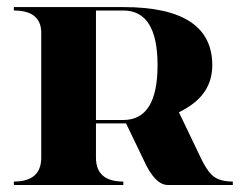

<svg xmlns="http://www.w3.org/2000/svg" viewBox="-20 -528 699 548"><path d="M253.9 -498V-185.5H332Q429.7 -185.5 429.7 -341.8Q429.7 -498 332 -498ZM19.5 -507.8H332Q585.9 -507.8 585.9 -341.8Q585.9 -258.8 503.4 -214.4Q497.1 -210.9 490.7 -207.5L553.7 -76.2Q568.8 -44.4 584 -29.3Q603.5 -9.8 644.5 -9.8V0H459Q421.9 0 389.6 -72.3L339.8 -175.8Q335.9 -175.8 332 -175.8H253.9V-78.1Q253.9 -9.8 332 -9.8V0H19.5V-9.8Q97.7 -9.8 97.7 -78.1V-438.5Q94.7 -498 19.5 -498Z"/></svg>

Font: spinweradC
Style: Bold
Weight: 700
Width: 7
Version: Version 0.3